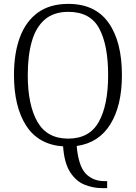

<svg xmlns="http://www.w3.org/2000/svg" viewBox="-20 -745 702 989"><path d="M505 224Q460 224 416 206.5Q372 189 341.5 142Q311 95 305 9Q178 0 115 -97.5Q52 -195 52 -359Q52 -471 82.5 -553Q113 -635 175 -680Q237 -725 332 -725Q470 -725 539 -628Q608 -531 608 -358Q608 -201 548.5 -105Q489 -9 375 7Q384 109 421 148.5Q458 188 518 188H532V224ZM331 -31Q441 -31 489 -117.5Q537 -204 537 -358Q537 -513 491 -598.5Q445 -684 332 -684Q257 -684 211 -644.5Q165 -605 144 -532Q123 -459 123 -358Q123 -205 172.5 -118Q222 -31 331 -31Z"/></svg>

Font: Noto Serif SemiCondensed Light
Style: Regular
Weight: 300
Width: 4
Designer: Monotype Design Team
Foundry: Monotype Imaging Inc.
Version: Version 2.013